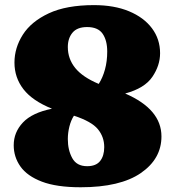

<svg xmlns="http://www.w3.org/2000/svg" viewBox="-20 -736 699 770"><path d="M303.5 15Q207 15 148 -7.5Q89 -30 62 -68.2Q35 -106.5 35 -153.5Q35 -205.5 72 -244.8Q109 -284 188.5 -300Q109.5 -332 73.8 -378.5Q38 -425 38 -485Q38 -544 71.5 -596.8Q105 -649.5 175.5 -682.5Q246 -715.5 357 -715.5Q438 -715.5 497.5 -690.8Q557 -666 589.5 -622.5Q622 -579 622 -522.5Q622 -473.5 591 -427.8Q560 -382 482 -361Q627.5 -298 627.5 -189Q627.5 -99 544.8 -42Q462 15 303.5 15ZM252 -547.5Q252 -500 281.8 -463.2Q311.5 -426.5 376 -399.5Q392 -424.5 401 -457.5Q410 -490.5 410 -529.5Q410 -574 391.5 -600.8Q373 -627.5 329.5 -627.5Q289.5 -627.5 270.8 -605Q252 -582.5 252 -547.5ZM252 -178.5Q252 -134 269.8 -101.8Q287.5 -69.5 329.5 -69.5Q365 -69.5 381.5 -90.2Q398 -111 398 -146Q398 -187 372.5 -218Q347 -249 276.5 -272Q264.5 -253.5 258.2 -228.2Q252 -203 252 -178.5Z"/></svg>

Font: Fraunces 72pt SuperSoft Black
Style: Regular
Weight: 900
Version: Version 1.000;[0bf87f6ff]